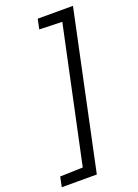

<svg xmlns="http://www.w3.org/2000/svg" viewBox="-214 -811 738 1029"><g transform="rotate(-20 155.0 -296.5)"><path d="M-48 150 -36 93 94 89 258 -682 128 -686 140 -743H341L152 150Z"/></g></svg>

Font: Saira SemiExpanded
Style: Italic
Weight: 400
Width: 6
Italic angle: -12°
Designer: Hector Gatti with collaboration of the Omnibus-Type team
Foundry: Omnibus-Type
Version: Version 1.101